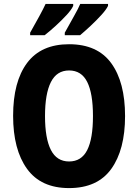

<svg xmlns="http://www.w3.org/2000/svg" viewBox="-20 -951 705 981"><path d="M619 -358Q619 -186 548.5 -88Q478 10 333 10Q189 10 118 -88.5Q47 -187 47 -359Q47 -534 118.5 -629.5Q190 -725 333 -725Q478 -725 548.5 -628Q619 -531 619 -358ZM210 -358Q210 -244 240 -185Q270 -126 333 -126Q396 -126 425.5 -184Q455 -242 455 -358Q455 -474 425.5 -532.5Q396 -591 333 -591Q270 -591 240 -531.5Q210 -472 210 -358ZM532 -921Q523 -902 497.5 -874Q472 -846 442 -818Q412 -790 389 -771H311V-784Q335 -828 357.5 -867.5Q380 -907 390 -931H532ZM354 -921Q345 -901 320 -874Q295 -847 265 -819.5Q235 -792 208 -771H134V-784Q159 -828 180.5 -867.5Q202 -907 213 -931H354Z"/></svg>

Font: Noto Sans Tamil Condensed ExtraBold
Style: Regular
Weight: 800
Width: 3
Designer: Jelle Bosma - Monotype Design Team
Foundry: Monotype Imaging Inc.
Version: Version 2.004; ttfautohint (v1.8.4.7-5d5b)